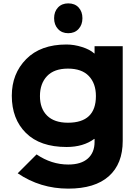

<svg xmlns="http://www.w3.org/2000/svg" viewBox="-20 -904 831 1139"><path d="M549 -334Q549 -409 507 -453Q465 -497 383 -497Q301 -497 259 -452.5Q217 -408 217 -334Q217 -260 259.5 -218Q302 -176 383 -176Q549 -176 549 -334ZM541 -630H708V-68Q708 68 625.5 141.5Q543 215 385 215Q219 215 85 124L197 12Q285 72 385 72Q461 72 501 36.5Q541 1 541 -62V-80H539Q474 -32 375 -32Q218 -32 134 -115Q50 -198 50 -336Q50 -467 135.5 -553.5Q221 -640 374 -640Q420 -640 467 -625Q514 -610 539 -587H541ZM385 -884Q424 -884 446.5 -859.5Q469 -835 469 -796Q469 -757 446 -732Q423 -707 385 -707Q347 -707 324 -732Q301 -757 301 -796Q301 -835 324 -859.5Q347 -884 385 -884Z"/></svg>

Font: Sinkin Sans 700 Bold
Style: Bold
Weight: 700
Designer: Keith Bates
Foundry: K-Type
Version: Sinkin Sans (version 1.0)  by Keith Bates   •   © 2014   www